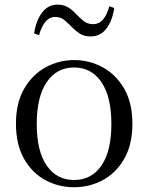

<svg xmlns="http://www.w3.org/2000/svg" viewBox="-20 -788 636 823"><path d="M297.5 14.6Q231.2 14.6 174.4 -15.9Q117.6 -46.5 83 -107.4Q48.4 -168.3 48.4 -257.8Q48.4 -347.6 84.1 -408.5Q119.7 -469.3 176.7 -500Q233.7 -530.6 297.5 -530.6Q362.2 -530.6 419.2 -500.1Q476.2 -469.5 511.9 -408.7Q547.5 -347.8 547.5 -257.8Q547.5 -168 512.4 -107.2Q477.3 -46.3 420.5 -15.8Q363.7 14.6 297.5 14.6ZM297.5 -16.4Q372 -16.4 414.7 -78.2Q457.4 -140.1 457.4 -256.6Q457.4 -373.4 414.7 -436.1Q372 -498.8 297.5 -498.8Q223.1 -498.8 180.3 -436.1Q137.5 -373.4 137.5 -256.6Q137.5 -140.1 180.3 -78.2Q223.1 -16.4 297.5 -16.4ZM126.2 -644.7Q134.6 -699.9 160.3 -734.1Q186 -768.2 226.7 -768.2Q253.5 -768.2 273 -755.8Q292.5 -743.3 306.9 -727.1Q324.1 -709 340 -696.8Q356 -684.5 378.6 -684.5Q404.6 -684.5 421.6 -704.4Q438.7 -724.3 448.7 -761L469.7 -753.8Q461.3 -698.2 435.7 -665Q410.1 -631.8 368.7 -631.8Q340.7 -631.8 322.2 -643.8Q303.7 -655.8 289 -671.2Q272.4 -687.9 256.5 -701.6Q240.5 -715.3 217.1 -715.3Q191.9 -715.3 175 -695.2Q158.1 -675 147.3 -637.5Z"/></svg>

Font: Noto Serif KR ExtraLight
Style: Regular
Weight: 200
Designer: Ryoko NISHIZUKA 西塚涼子 (kana & ideographs); Frank Grießhammer (Latin, Greek & Cyrillic); Wenlong ZHANG 张文龙 (bopomofo); San
Foundry: Adobe
Version: Version 2.002-H1;hotconv 1.1.0;makeotfexe 2.6.0